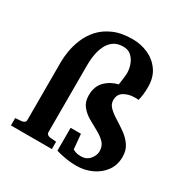

<svg xmlns="http://www.w3.org/2000/svg" viewBox="-158 -826 924 952"><g transform="rotate(30 304.5 -350.0)"><path d="M23.9 -19.5V-61.5L60.1 -64.5Q68.4 -65.4 74.7 -70.1Q81.1 -74.7 81.1 -84V-418Q81.1 -443.8 86.9 -479Q92.8 -514.2 107.9 -551.3Q123 -588.4 151.6 -620.4Q180.2 -652.3 225.1 -672.1Q270 -691.9 335 -691.9Q380.4 -691.9 422.1 -673.6Q463.9 -655.3 490.7 -617.9Q517.6 -580.6 517.6 -523.4Q517.6 -478 508.3 -445.3Q500.5 -446.8 493.4 -446.5Q486.3 -446.3 481.4 -446.3Q451.7 -445.8 426 -430.9Q400.4 -416 400.4 -381.8Q400.4 -358.9 418.7 -341.1Q437 -323.2 463.9 -306.9Q490.7 -290.5 517.8 -271Q544.9 -251.5 563.2 -225.1Q581.5 -198.7 581.5 -161.1Q581.5 -114.3 556.9 -80.1Q532.2 -45.9 491.7 -27.1Q451.2 -8.3 404.3 -8.3Q369.1 -8.3 336.4 -14.4Q303.7 -20.5 286.1 -26.4V-157.2H345.2L353 -72.8Q357.4 -68.8 369.4 -64.5Q381.3 -60.1 399.4 -60.1Q432.1 -60.1 450.4 -82.3Q468.8 -104.5 468.8 -128.4Q468.8 -158.2 450 -177.2Q431.2 -196.3 403.6 -210.9Q376 -225.6 348.4 -241.7Q320.8 -257.8 302 -281.5Q283.2 -305.2 283.2 -342.3Q283.2 -393.1 312.5 -422.9Q341.8 -452.6 385.3 -463.4Q387.7 -479 390.4 -500.2Q393.1 -521.5 393.1 -532.2Q393.1 -554.7 384.8 -578.9Q376.5 -603 358.6 -619.9Q340.8 -636.7 312.5 -636.7Q278.3 -636.7 257.1 -621.3Q235.8 -606 224.4 -582.5Q212.9 -559.1 208 -534.2Q203.1 -509.3 202.4 -490Q201.7 -470.7 201.7 -464.4V-84Q201.7 -74.7 208 -70.1Q214.4 -65.4 222.2 -64.5L258.3 -61.5V-19.5Z"/></g></svg>

Font: Annapurna SIL
Style: Bold
Weight: 700
Designer: Peter Martin, Annie Olsen
Foundry: SIL International
Version: Version 2.000